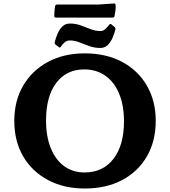

<svg xmlns="http://www.w3.org/2000/svg" viewBox="-20 -1068 975 1101"><path d="M466 13Q346 13 254.5 -36Q163 -85 112.5 -172Q62 -259 62 -375Q62 -490 113 -577Q164 -664 255 -713Q346 -762 466 -762Q588 -762 679.5 -713.5Q771 -665 822 -577.5Q873 -490 873 -375Q873 -259 822.5 -171.5Q772 -84 680.5 -35.5Q589 13 466 13ZM465 -79Q570 -79 630.5 -157Q691 -235 691 -372Q691 -463 663.5 -530Q636 -597 584.5 -633.5Q533 -670 463 -670Q361 -670 302.5 -592.5Q244 -515 244 -377Q244 -286 271 -219Q298 -152 347.5 -115.5Q397 -79 465 -79ZM300 -811Q292 -817 294 -827Q300 -851 310.5 -875.5Q321 -900 338 -916.5Q355 -933 381 -933Q414 -933 443 -922.5Q472 -912 499.5 -901Q527 -890 556 -890Q571 -890 583 -900.5Q595 -911 606 -926Q611 -934 619 -928L636 -914Q643 -909 642 -899Q636 -876 625.5 -851.5Q615 -827 598 -810Q581 -793 555 -793Q522 -793 492.5 -803.5Q463 -814 435.5 -825Q408 -836 380 -836Q364 -836 351.5 -826Q339 -816 329 -800Q324 -792 317 -798ZM296 -1033Q298 -1042 308 -1042H544L633 -1048Q642 -1049 643 -1039Q644 -1023 642 -1007.5Q640 -992 637 -976Q635 -967 625 -967H301Q291 -967 291 -977Q291 -991 292.5 -1005Q294 -1019 296 -1033Z"/></svg>

Font: Hahmlet
Style: Bold
Weight: 700
Designer: Minjoo Ham & Mark Frömberg
Foundry: hypertype
Version: Version 1.002; ttfautohint (v1.8.3)